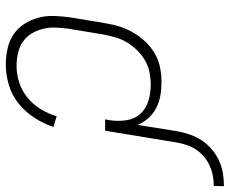

<svg xmlns="http://www.w3.org/2000/svg" viewBox="-85 -698 791 661"><g transform="rotate(90 310.5 -367.5)"><path d="M432 -583Q436 -605 443.5 -626.5Q451 -648 463.5 -667Q476 -686 494.5 -701.5Q513 -717 534 -726.5Q555 -736 577 -739.5Q599 -743 621 -743L620 -708Q603 -708 586 -705Q569 -702 552 -694.5Q535 -687 521 -675.5Q507 -664 496.5 -649Q486 -634 480 -617Q474 -600 471 -583ZM203 8Q175 8 147.5 2Q120 -4 98.5 -18.5Q77 -33 62.5 -55.5Q48 -78 41 -104Q34 -130 35 -158.5Q36 -187 40 -215L60 -335Q64 -360 71.5 -384Q79 -408 92 -430.5Q105 -453 123.5 -472.5Q142 -492 164.5 -505Q187 -518 212 -523Q237 -528 262 -528Q286 -528 309 -524Q332 -520 351.5 -510Q371 -500 386 -483.5Q401 -467 410 -446L432 -583H471L430 -334H391L394 -350Q398 -379 394 -407Q390 -435 372 -455Q354 -475 327 -483Q300 -491 271 -491Q251 -491 230 -487Q209 -483 189.5 -472Q170 -461 154 -445Q138 -429 126.5 -410Q115 -391 109 -370.5Q103 -350 99 -329L79 -209Q76 -187 75 -164.5Q74 -142 79 -121Q84 -100 95 -81.5Q106 -63 123.5 -51Q141 -39 162.5 -34Q184 -29 207 -29Q235 -29 263.5 -38Q292 -47 316 -66.5Q340 -86 356 -112.5Q372 -139 380 -167L417 -156Q406 -122 385.5 -90.5Q365 -59 336.5 -36Q308 -13 272.5 -2.5Q237 8 203 8Z"/></g></svg>

Font: Iosevka Extralight
Style: Italic
Weight: 200
Italic angle: -9°
Monospace: yes
Designer: Belleve Invis
Foundry: Belleve Invis
Version: Version 32.5.0; ttfautohint (v1.8.4)